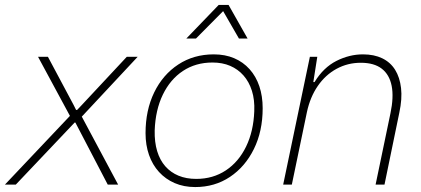

<svg xmlns="http://www.w3.org/2000/svg" viewBox="-52 -747 1703 777"><path d="M-32 0 231 -278 102 -517H142L246 -322L256 -302H260L279 -322L461 -517H505L279 -275L426 0H384L263 -232L253 -251H250L232 -232L12 0Z M738 10Q692 10 655 -6Q618 -22 591.5 -51Q565 -80 551 -120Q537 -160 537 -208Q537 -301 572 -373Q607 -445 669.5 -486Q732 -527 813 -527Q859 -527 895.5 -511.5Q932 -496 958 -467Q984 -438 997.5 -398Q1011 -358 1011 -309Q1011 -216 975.5 -144Q940 -72 878.5 -31Q817 10 738 10ZM742 -23Q810 -23 862 -57.5Q914 -92 944 -154Q974 -216 977 -297Q979 -343 967.5 -379.5Q956 -416 933.5 -441.5Q911 -467 879.5 -480.5Q848 -494 808 -494Q740 -494 688.5 -460Q637 -426 607 -364Q577 -302 574 -219Q573 -172 584 -135.5Q595 -99 617 -74Q639 -49 670.5 -36Q702 -23 742 -23ZM702 -591 833 -727H873L950 -591H915L851 -702L741 -591Z M1094 0 1202 -517H1232L1216 -415H1221Q1257 -474 1309.5 -500.5Q1362 -527 1417 -527Q1462 -527 1495 -511Q1528 -495 1547 -464.5Q1566 -434 1571 -390.5Q1576 -347 1564 -291L1504 0H1468L1528 -288Q1542 -354 1533 -399.5Q1524 -445 1493 -469Q1462 -493 1408 -493Q1355 -493 1310 -468.5Q1265 -444 1234 -399Q1203 -354 1190 -293L1129 0Z"/></svg>

Font: Mona Sans ExtraLight
Style: Italic
Weight: 200
Italic angle: -11.6951°
Designer: Deni Anggara
Foundry: GitHub
Version: Version 2.000